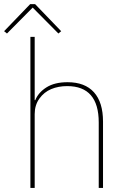

<svg xmlns="http://www.w3.org/2000/svg" viewBox="-44 -921 620 941"><path d="M-9.8 -756.8 -23.9 -768.1 104 -900.9H127.9L255.9 -768.1L242.2 -756.8L116.2 -883.8ZM105 0V-740.2H126V-430.2H128.9Q144 -467.8 183.8 -492.9Q223.6 -518.1 287.1 -518.1Q372.1 -518.1 416.5 -468.8Q460.9 -419.4 460.9 -325.2V0H439.9V-320.8Q439.9 -499 285.2 -499Q242.2 -499 207 -484.4Q171.9 -469.7 148.9 -437.7Q126 -405.8 126 -361.8V0Z"/></svg>

Font: Anuphan Thin
Style: Regular
Weight: 250
Designer: Mike Abbink, Paul van der Laan, Pieter van Rosmalen, Mint Tantisuwanna
Foundry: Bold Monday; Cadson Demak
Version: Version 3.002;hotconv 1.0.109;makeotfexe 2.5.65596